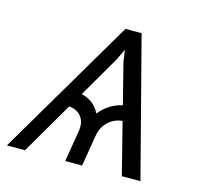

<svg xmlns="http://www.w3.org/2000/svg" viewBox="-109 -604 720 691"><g transform="rotate(15 251.0 -258.0)"><path d="M401.4 0 352.5 -192.9Q321.3 -189.9 299.6 -169.2Q277.8 -148.4 272.5 -115.7L253.4 0H190.4L209.5 -115.7Q215.3 -148.9 199.7 -169.9Q184.1 -190.9 153.3 -193.4L40.5 0H-26.9L276.9 -515.6H336.9L470.7 0ZM185.5 -248Q232.4 -237.3 254.4 -194.3Q289.1 -236.8 338.9 -247.6L300.3 -399.9L294.4 -442.4L273.9 -399.9Z"/></g></svg>

Font: Inter Display Light
Style: Italic
Weight: 300
Italic angle: -9.39999°
Designer: Rasmus Andersson
Foundry: rsms
Version: Version 4.000;git-a52131595